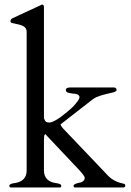

<svg xmlns="http://www.w3.org/2000/svg" viewBox="-20 -823 575 843"><path d="M308 0H522C528 0 530 -4 530 -9C530 -12 528 -15 524 -16C496 -22 474 -32 456 -50L255 -261C253 -265 246 -272 246 -277L386 -386C404 -400 430 -406 454 -412C465 -415 492 -418 492 -428C492 -435 487 -439 480 -439H289C280 -439 269 -437 269 -428C269 -414 287 -415 300 -412C312 -412 329 -409 329 -396C329 -392 326 -386 322 -380C316 -372 310 -365 302 -356C285 -339 264 -323 245 -308C232 -300 212 -285 196 -285C182 -285 178 -290 173 -304V-792C173 -799 170 -803 165 -803C164 -803 163 -803 162 -802L158 -800L33 -742C30 -740 28 -738 28 -736C26 -735 26 -733 26 -732C26 -729 26 -726 28 -725C28 -724 30 -723 32 -722C58 -715 97 -715 97 -683V-74C97 -39 74 -23 44 -19C35 -18 21 -15 21 -8C21 -3 23 -1 26 0H244C248 0 249 -4 249 -8C249 -15 235 -18 226 -19C196 -23 173 -39 173 -74V-210C173 -216 174 -222 174 -226C176 -232 177 -234 179 -234H180V-233L331 -73C336 -67 352 -50 352 -42C352 -31 343 -25 335 -22C328 -21 303 -16 303 -8C303 -4 304 0 308 0Z"/></svg>

Font: fbb
Style: Regular
Weight: 400
Designer: David J. Perry, Michael Sharpe
Version: Version 1.045